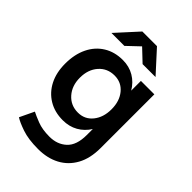

<svg xmlns="http://www.w3.org/2000/svg" viewBox="-268 -816 1132 1132"><g transform="rotate(45 298.0 -249.5)"><path d="M260 -10Q192 -10 141 -41Q90 -72 62 -127Q34 -182 34 -256Q34 -334 62 -391.5Q90 -449 141 -480.5Q192 -512 260 -512Q313 -512 354.5 -487.5Q396 -463 422 -419V-500H534V-52Q534 34 501.5 93Q469 152 411.5 182.5Q354 213 277 213Q196 213 142.5 194.5Q89 176 65 160L108 70Q129 81 171 97.5Q213 114 273 114Q338 114 380 75Q422 36 422 -49V-99Q396 -57 354.5 -33.5Q313 -10 260 -10ZM291 -105Q348 -105 383 -148.5Q418 -192 418 -259Q418 -327 382.5 -370Q347 -413 290 -413Q230 -413 192 -370Q154 -327 154 -259Q154 -192 192.5 -148.5Q231 -105 291 -105ZM99 -577 222 -712H344L467 -577H359L283 -649L207 -577Z"/></g></svg>

Font: Figtree SemiBold
Style: Regular
Weight: 600
Designer: Erik Kennedy
Foundry: Erik Kennedy
Version: Version 2.001; ttfautohint (v1.8.4.7-5d5b);gftools[0.9.27]